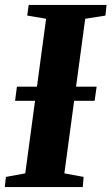

<svg xmlns="http://www.w3.org/2000/svg" viewBox="-30 -763 455 783"><path d="M-10.5 0 -6 -41.5 73 -56 158 -686.5 81 -699.5 87 -743H404.5L400 -699.5L317.5 -686.5L232.5 -56L311 -41.5L307.5 0ZM31.5 -352 39 -409.5H364L356 -352Z"/></svg>

Font: Merriweather 48pt ExtraBold
Style: Italic
Weight: 800
Italic angle: -7.8°
Version: Version 2.101